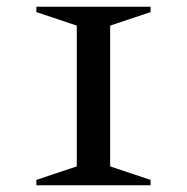

<svg xmlns="http://www.w3.org/2000/svg" viewBox="-20 -550 554 570"><path d="M88 0V-16L208 -56V-474L88 -514V-530H427V-514L307 -474V-56L427 -16V0Z"/></svg>

Font: Spectral SC Medium
Style: Regular
Weight: 500
Designer: Jean-Baptiste Levee
Foundry: Production Type
Version: Version 2.001